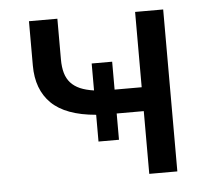

<svg xmlns="http://www.w3.org/2000/svg" viewBox="-42 -535 634 579"><g transform="rotate(-5 275.0 -245.0)"><path d="M243.2 -110.4V-191.4Q151.4 -199.2 108.6 -241.2Q65.9 -283.2 65.9 -356V-490.2H151.9V-367.2Q151.9 -343.3 157 -325.7Q162.1 -308.1 173.1 -295.9Q184.1 -283.7 201.4 -276.1Q218.8 -268.6 243.2 -265.1V-346.7H305.2V-262.2H387.2V-490.2H472.2V0H387.2V-189.9H305.2V-110.4Z"/></g></svg>

Font: Code New Roman
Style: Regular
Weight: 400
Monospace: yes
Designer: Sam Radian
Foundry: Code New Roman
Version: Version 2.00 November 29, 2014